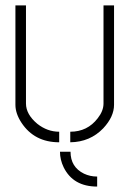

<svg xmlns="http://www.w3.org/2000/svg" viewBox="-20 -522 479 711"><path d="M339.8 168.9Q251 168.9 215.8 97.7Q202.1 69.3 202.1 40H241.2Q241.2 96.7 291 121.1Q313.5 131.8 339.8 131.8ZM37.1 -133.8V-502H76.2V-138.7Q76.2 -98.6 118.2 -63.5Q155.3 -34.2 199.2 -34.2V4.9Q107.4 4.9 59.6 -67.4Q37.1 -101.6 37.1 -133.8ZM240.2 4.9V-34.2Q303.7 -34.2 341.8 -84Q363.3 -111.3 363.3 -138.7V-502H402.3V-133.8Q402.3 -89.8 362.3 -46.9Q313.5 3.9 240.2 4.9Z"/></svg>

Font: Post No Bills Colombo
Style: Light
Weight: 400
Designer: Kosala Senevirathne, Siva Puranthara, Lasantha Premarathna, Tharique Azeez
Foundry: Mooniak
Version: Version 1.220 ; ttfautohint (v1.5)